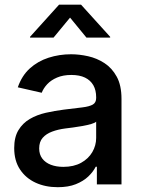

<svg xmlns="http://www.w3.org/2000/svg" viewBox="-20 -779 603 811"><path d="M224.1 11.7Q171.9 11.7 130.4 -7.3Q88.9 -26.4 64.5 -63.2Q40 -100.1 40 -153.8Q40 -199.7 57.9 -229.2Q75.7 -258.8 105.7 -276.4Q135.7 -293.9 173.1 -302.5Q210.4 -311 249.5 -315.9Q297.9 -321.8 327.9 -325.4Q357.9 -329.1 372.1 -337.4Q386.2 -345.7 386.2 -365.2V-368.2Q386.2 -397.9 374.3 -418.9Q362.3 -439.9 339.1 -451.2Q315.9 -462.4 281.2 -462.4Q246.6 -462.4 220.9 -451.4Q195.3 -440.4 179.4 -423.3Q163.6 -406.2 156.2 -387.2L55.2 -410.2Q72.3 -459.5 106 -490Q139.6 -520.5 185.1 -535.2Q230.5 -549.8 280.3 -549.8Q314.9 -549.8 352.1 -541.5Q389.2 -533.2 421.1 -512.5Q453.1 -491.7 473.1 -455.1Q493.2 -418.5 493.2 -361.3V0H389.2V-74.7H384.3Q373.5 -53.2 352.8 -33.4Q332 -13.7 300.3 -1Q268.6 11.7 224.1 11.7ZM247.6 -74.2Q291.5 -74.2 322.5 -91.3Q353.5 -108.4 369.9 -136.5Q386.2 -164.6 386.2 -196.3V-265.1Q380.9 -259.8 365 -255.1Q349.1 -250.5 328.6 -246.8Q308.1 -243.2 288.3 -240.5Q268.6 -237.8 255.4 -236.3Q225.1 -232.4 200.2 -223.1Q175.3 -213.9 160.4 -197Q145.5 -180.2 145.5 -151.9Q145.5 -126.5 158.7 -109.1Q171.9 -91.8 194.8 -83Q217.8 -74.2 247.6 -74.2ZM206.1 -620.1H106.9V-623.5L229.5 -759.3H322.3L445.3 -623.5V-620.1H345.2L275.9 -704.6Z"/></svg>

Font: Inter 16pt Medium
Style: Regular
Weight: 500
Version: Version 4.001;git-66647c0bb